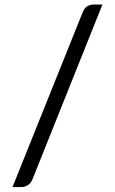

<svg xmlns="http://www.w3.org/2000/svg" viewBox="-20 -756 492 822"><path d="M119.5 10.5Q113 28 99.2 36.5Q85.5 45 71 45H33.5L334 -703.5Q340 -719.5 352.2 -728Q364.5 -736.5 380.5 -736.5H418.5Z"/></svg>

Font: Lato
Style: Regular
Weight: 400
Designer: Lukasz Dziedzic with Adam Twardoch and Botio Nikoltchev
Foundry: tyPoland Lukasz Dziedzic
Version: Version 2.015; 2015-08-06; http://www.latofonts.com/